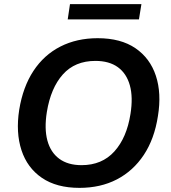

<svg xmlns="http://www.w3.org/2000/svg" viewBox="-20 -900 827 930"><path d="M73 -368Q91 -479 142 -556.5Q193 -634 272.5 -674.5Q352 -715 453 -715Q565 -715 636 -666.5Q707 -618 735 -533Q763 -448 745 -338Q728 -227 676.5 -149.5Q625 -72 546 -31Q467 10 365 10Q254 10 183 -38.5Q112 -87 84 -172.5Q56 -258 73 -368ZM207 -358Q194 -277 209.5 -219.5Q225 -162 267 -131Q309 -100 375 -100Q474 -100 534 -166.5Q594 -233 612 -348Q625 -429 609 -486.5Q593 -544 551 -574.5Q509 -605 442 -605Q343 -605 284.5 -539.5Q226 -474 207 -358ZM308 -806 319 -880H665L653 -806Z"/></svg>

Font: Mulish ExtraLight
Style: Bold Italic
Weight: 700
Italic angle: -9°
Version: Version 3.603